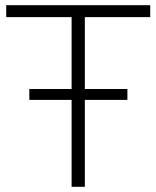

<svg xmlns="http://www.w3.org/2000/svg" viewBox="-20 -720 603 740"><path d="M256 0V-654H4V-700H559V-654H307V0ZM93 -335V-377H471V-335Z"/></svg>

Font: Montserrat Thin Light
Style: Regular
Weight: 300
Version: Version 9.000